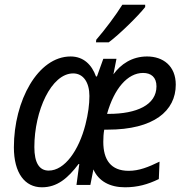

<svg xmlns="http://www.w3.org/2000/svg" viewBox="-20 -786 785 816"><path d="M389 -617 388 -606H442C488 -640 569 -720 597 -756V-766H500C472 -721 427 -661 389 -617ZM158 10C223 10 268 -28 314 -89H317L305 0H364L377 -66C399 -16 447 10 511 10C564 10 608 -2 655 -25L658 -99C611 -76 571 -60 527 -60C451 -60 419 -107 419 -183C419 -200 420 -219 423 -235H438C634 -235 727 -315 727 -426C727 -506 673 -546 605 -546C541 -546 493 -513 462 -470L475 -536H419L392 -461H388C370 -511 335 -546 280 -546C141 -546 39 -358 39 -160C39 -50 86 10 158 10ZM442 -302H435C465 -409 522 -476 588 -476C622 -476 645 -458 645 -419C645 -340 561 -302 442 -302ZM187 -61C147 -61 126 -94 126 -161C126 -315 198 -474 291 -474C334 -474 360 -436 360 -378C360 -343 355 -303 343 -256C315 -147 255 -61 187 -61Z"/></svg>

Font: Noto Sans SemiCondensed
Style: Italic
Weight: 400
Width: 4
Italic angle: -12°
Designer: Monotype Design Team
Foundry: Monotype Imaging Inc.
Version: Version 2.013